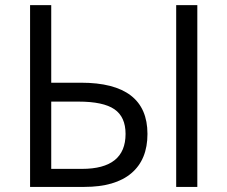

<svg xmlns="http://www.w3.org/2000/svg" viewBox="-20 -734 893 754"><path d="M754.9 0H671.9V-713.9H754.9ZM301.8 -70.8Q473.1 -70.8 473.1 -208Q473.1 -274.9 429.4 -304.9Q385.7 -335 288.1 -335H181.2V-70.8ZM297.9 -409.2Q559.1 -409.2 559.1 -208Q559.1 -107.4 495.8 -53.7Q432.6 0 311 0H98.1V-713.9H181.2V-409.2Z"/></svg>

Font: OpenSans-Regular
Style: Regular
Weight: 400
Foundry: Ascender Corporation
Version: Version 1.10